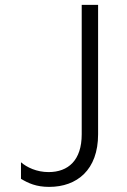

<svg xmlns="http://www.w3.org/2000/svg" viewBox="-20 -747 514 778"><path d="M179.3 10.3C291.9 10.3 377.5 -58.6 377.5 -202.8V-727.3H311.1V-202.8C311.1 -97.7 256.7 -49.7 176.8 -49.7C128.2 -49.7 88.4 -69.2 65 -89.5V-22.4C94.8 -4.6 126.8 10.3 179.3 10.3Z"/></svg>

Font: TID UI Light
Style: Regular
Weight: 300
Designer: The TID Project Authors
Foundry: Bakken & Bæck
Version: Version 1.001;hotconv 1.0.109;makeotfexe 2.5.65596